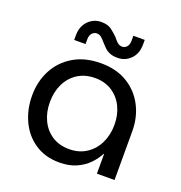

<svg xmlns="http://www.w3.org/2000/svg" viewBox="-131 -828 899 953"><g transform="rotate(20 319.0 -351.5)"><path d="M285 12Q211 12 157 -23.5Q103 -59 74 -120Q45 -181 45 -255Q45 -330 77 -390.5Q109 -451 169 -486.5Q229 -522 313 -522Q394 -522 452 -487Q510 -452 541.5 -392Q573 -332 573 -258V0H480V-104H478Q463 -75 437.5 -48.5Q412 -22 374 -5Q336 12 285 12ZM309 -67Q359 -67 397.5 -91.5Q436 -116 457.5 -159.5Q479 -203 479 -257Q479 -310 458.5 -352Q438 -394 400 -418.5Q362 -443 311 -443Q257 -443 218.5 -418Q180 -393 159.5 -350.5Q139 -308 139 -254Q139 -202 159 -159.5Q179 -117 217 -92Q255 -67 309 -67ZM379 -575Q352 -575 335 -583Q318 -591 307 -602.5Q296 -614 286 -625Q276 -637 266 -645.5Q256 -654 241 -654Q228 -654 217.5 -642.5Q207 -631 207 -610V-585H147V-609Q147 -657 175.5 -686Q204 -715 244 -715Q279 -715 299 -699.5Q319 -684 334 -669Q344 -656 355 -645.5Q366 -635 382 -635Q396 -635 406 -646.5Q416 -658 416 -680V-705H476V-681Q476 -632 447.5 -603.5Q419 -575 379 -575Z"/></g></svg>

Font: MuseoModerno SemiBold
Style: Regular
Weight: 400
Version: Version 1.001